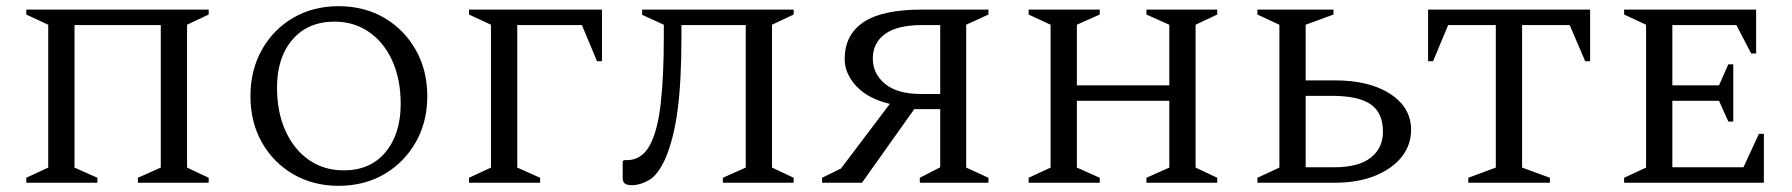

<svg xmlns="http://www.w3.org/2000/svg" viewBox="-20 -591 5795 621"><path d="M65 0V-16L136 -49V-511L65 -544V-560H655V-544L585 -511V-49L655 -16V0H426V-16L500 -49V-510H221V-49L295 -16V0Z M1075 10Q993 10 928.5 -27.5Q864 -65 827 -130.5Q790 -196 790 -280Q790 -364 827 -430Q864 -496 928.5 -533.5Q993 -571 1075 -571Q1158 -571 1222.5 -533.5Q1287 -496 1324.5 -430Q1362 -364 1362 -280Q1362 -196 1324.5 -130.5Q1287 -65 1222.5 -27.5Q1158 10 1075 10ZM1092 -40Q1178 -40 1227 -99Q1276 -158 1276 -255Q1276 -334 1249 -394Q1222 -454 1173.5 -487.5Q1125 -521 1062 -521Q976 -521 926 -463Q876 -405 876 -308Q876 -228 903.5 -167.5Q931 -107 979.5 -73.5Q1028 -40 1092 -40Z M1497 0V-16L1568 -49V-511L1497 -544V-560H1927V-393H1911L1862 -510H1653V-49L1727 -16V0Z M2318 0V-16L2392 -49V-510H2184V-470Q2184 -327 2171.5 -234Q2159 -141 2132 -78Q2108 -25 2079 -8.5Q2050 8 2025 8Q2009 8 2001.5 3Q1994 -2 1994 -16V-69L1998 -73H2007Q2055 -73 2081 -120Q2107 -167 2117 -256Q2127 -345 2127 -470V-511L2057 -543V-560H2547V-544L2477 -511V-49L2547 -16V0Z M2768 0H2639V-16L2700 -46L2858 -255Q2787 -272 2749.5 -312.5Q2712 -353 2712 -400Q2712 -478 2772.5 -519Q2833 -560 2962 -560H3177V-544L3105 -511V-49L3177 -16V0H2955V-16L3021 -50V-238H2937ZM2959 -287H3021V-510H2964Q2882 -510 2842.5 -481Q2803 -452 2803 -402Q2803 -352 2843 -319.5Q2883 -287 2959 -287Z M3307 0V-16L3378 -49V-511L3307 -544V-560H3537V-544L3463 -511V-315H3762V-511L3688 -544V-560H3917V-544L3847 -511V-49L3917 -16V0H3688V-16L3762 -49V-265H3463V-49L3537 -16V0Z M4298 0H4047V-16L4118 -49V-511L4047 -544V-560H4293V-544L4203 -511V-331H4298Q4410 -331 4477 -287Q4544 -243 4544 -171Q4544 -122 4513.5 -83.5Q4483 -45 4427.5 -22.5Q4372 0 4298 0ZM4288 -281H4203V-50H4295Q4374 -50 4413.5 -81Q4453 -112 4453 -165Q4453 -226 4413.5 -253.5Q4374 -281 4288 -281Z M4729 0V-16L4818 -49V-510H4664L4615 -393H4599V-560H5123V-393H5107L5057 -510H4903V-49L4993 -16V0Z M5233 0V-16L5304 -49V-511L5233 -544V-560H5660V-418H5644L5596 -510H5389V-315H5540L5570 -383H5586V-198H5570L5540 -265H5389V-50H5619L5669 -158H5685V0Z"/></svg>

Font: Spectral SC
Style: Regular
Weight: 400
Designer: Jean-Baptiste Levee
Foundry: Production Type
Version: Version 2.001